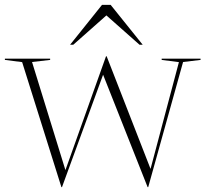

<svg xmlns="http://www.w3.org/2000/svg" viewBox="-25 -752 842 785"><path d="M706.5 -498 636 -507V-512H795V-507L723.5 -498.5L581 13H578.5L396.5 -446.5L228.5 13H226L65.5 -498L-5 -507V-512H180V-507L106 -498.5L242.5 -56.5L408.5 -522H411L590.5 -61.5ZM261.5 -569 392 -732H427.5L558.5 -569H545.5L410 -689L274.5 -569Z"/></svg>

Font: Newsreader Display ExtraLight
Style: Regular
Weight: 275
Designer: Hugues Gentile
Foundry: Production Type
Version: Version 1.002